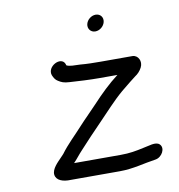

<svg xmlns="http://www.w3.org/2000/svg" viewBox="-76 -721 742 794"><g transform="rotate(-10 295.5 -323.5)"><path d="M336.8 -618.5C332.5 -599.9 345.1 -583 364.6 -583C382.9 -583 400.9 -597.4 405.1 -615.5C409.6 -634.9 397 -651 377.3 -651C359 -651 341 -636.6 336.8 -618.5ZM155.7 -436C160.6 -424.7 165.9 -414.9 176.4 -409C189.5 -400.7 199.2 -396.2 223.2 -395C260.7 -392.5 307.6 -390 349 -390H423C383.3 -359.9 346.6 -323.9 312.3 -287C288.1 -261 260.8 -234.8 237.3 -209C206.1 -174.3 172.4 -143.5 145.7 -107L132.5 -93C118.2 -77.9 91.3 -53.2 94.2 -29C97.1 -4.4 125.2 5.6 158.1 4H364.1C421.3 4 468.4 -11.3 517.2 -18C545.1 -22.2 564.8 -58.5 545.7 -76.5C530 -91.2 499 -77.8 475.1 -74C443.8 -67.1 416.9 -62 379.3 -62H183.3C197.7 -76.7 209.6 -93.5 225.4 -110C254.3 -142.2 286.4 -175.3 318 -208C355.3 -246 390.4 -286.3 431.1 -321L469.3 -352C480.6 -360.7 488.7 -367 493.7 -371C506.2 -379 516 -389.7 523 -403C536.2 -428.1 521.1 -456 497.3 -456H364.3C335.7 -456 305.6 -456.5 279 -459C256.1 -460 234.2 -458.8 221.6 -466L220 -472C205.7 -507.3 142.2 -474.2 155.7 -436Z"/></g></svg>

Font: HoneyBee
Style: RegIt
Weight: 400
Foundry: Cannot Into Space Fonts
Version: Version 0.89